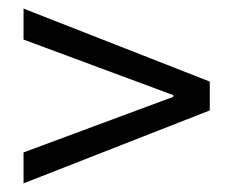

<svg xmlns="http://www.w3.org/2000/svg" viewBox="-20 -553 537 442"><path d="M462.9 -298.8 34.2 -130.9V-202.1L378.9 -330.1V-334L34.2 -461.9V-533.2L462.9 -365.2Z"/></svg>

Font: SourceSansPro-Regular
Style: Regular
Weight: 400
Designer: Paul D. Hunt
Foundry: Adobe Systems Incorporated
Version: Version 1.050;PS Version 1.000;hotconv 1.0.70;makeotf.lib2.5